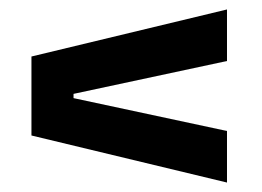

<svg xmlns="http://www.w3.org/2000/svg" viewBox="-20 -512 554 406"><path d="M135.5 -313.5V-304.5L460 -235V-126L46.5 -225.5V-392.5L460 -492V-383Z"/></svg>

Font: Anek Gujarati Medium SemiBold
Style: Regular
Weight: 600
Version: Version 1.003